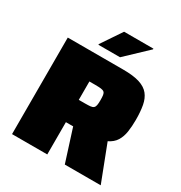

<svg xmlns="http://www.w3.org/2000/svg" viewBox="-203 -1039 1119 1185"><g transform="rotate(30 357.0 -446.5)"><path d="M54 0V-688H449Q522 -688 566 -674Q610 -660 633 -631.5Q656 -603 664 -559.5Q672 -516 672 -458Q672 -411 666 -372Q660 -333 642 -304Q624 -275 587 -257L686 0H430L343 -273L401 -240Q389 -233 376.5 -231.5Q364 -230 352 -230H305V0ZM305 -389H347Q372 -389 387 -390.5Q402 -392 409.5 -398.5Q417 -405 419.5 -418Q422 -431 422 -454Q422 -477 420 -490Q418 -503 411 -509.5Q404 -516 388.5 -518Q373 -520 346 -520H305ZM240 -744V-749L337 -893H546V-888L394 -744Z"/></g></svg>

Font: Saira SemiExpanded Black
Style: Regular
Weight: 900
Width: 6
Designer: Hector Gatti with collaboration of the Omnibus-Type team
Foundry: Omnibus-Type
Version: Version 1.101